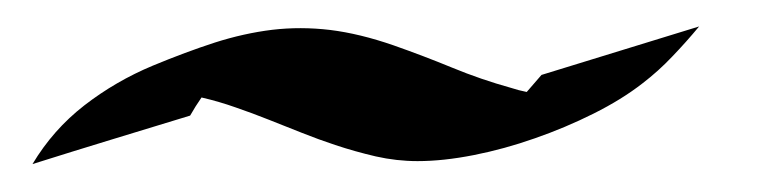

<svg xmlns="http://www.w3.org/2000/svg" viewBox="-20 -328 576 143"><path d="M500.7 -308.3Q491 -296.6 480.7 -285.9Q470.5 -275.1 458.5 -265.9Q443.1 -253.9 422.1 -243.4Q401.1 -232.9 378.4 -225Q355.7 -217 332.9 -212.5Q310.1 -208 291 -208Q275.4 -208 259.9 -211.5Q244.4 -215.1 229.7 -220Q217.3 -224.1 205 -229Q192.6 -233.9 180.3 -238.8Q168 -243.7 155.5 -248Q143.1 -252.4 130.1 -255.4Q125.5 -248.8 121.6 -241.9Q92 -232.9 62.9 -224Q33.7 -215.1 4.2 -205.8Q19.5 -231.4 42.8 -249.5Q66.2 -267.6 93.8 -279.1Q118.4 -289.3 140 -296.3Q161.6 -303.2 182.7 -305.8Q203.9 -308.3 225.8 -305.7Q247.8 -303 273.2 -294.2Q295.4 -286.4 316.8 -277.6Q338.1 -268.8 360.8 -262.5Q366.2 -260.7 372.3 -259.5L383.3 -272.2Z"/></svg>

Font: Autopia
Style: Bold
Weight: 700
Designer: Antoine Gelgon
Foundry: Antoine Gelgon
Version: 001.000